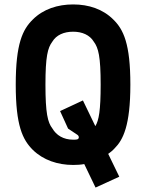

<svg xmlns="http://www.w3.org/2000/svg" viewBox="-20 -732 659 866"><path d="M360 8 411 114 518 65 468 -38C479 -46 487 -52 497 -63C535 -101 568 -165 568 -350C568 -535 537 -599 491 -644C444 -691 380 -712 310 -712C240 -712 175 -691 128 -644C82 -599 51 -535 51 -350C51 -165 82 -102 128 -56C175 -10 240 12 310 12C326 12 345 11 360 8ZM310 -102C266 -102 234 -122 216 -153C195 -180 185 -222 185 -350C185 -477 195 -516 216 -544C234 -574 268 -589 310 -589C351 -589 385 -574 403 -544C424 -516 434 -477 434 -350C434 -234 426 -189 410 -163L354 -279L251 -231L287 -152L329 -124C338 -118 338 -105 327 -103C322 -102 316 -102 310 -102Z"/></svg>

Font: Finlandica SemiBold
Style: Regular
Weight: 600
Designer: Niklas Ekholm, Juho Hiilivirta, Jaakko Suomalainen
Foundry: Helsinki Type Studio
Version: Version 2.000;Glyphs 3.2 (3202)